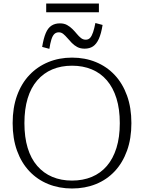

<svg xmlns="http://www.w3.org/2000/svg" viewBox="-20 -1056 821 1093"><path d="M390 17Q317 17 255 -8Q193 -33 147.5 -81Q102 -129 77 -198Q52 -267 52 -355Q52 -443 77 -512Q102 -581 147.5 -629Q193 -677 255 -702.5Q317 -728 390 -728Q464 -728 526 -702.5Q588 -677 633 -629Q678 -581 703 -512Q728 -443 728 -355Q728 -267 703 -198Q678 -129 633 -81Q588 -33 526 -8Q464 17 390 17ZM390 -28Q452 -28 502.5 -49Q553 -70 588.5 -111.5Q624 -153 643 -214Q662 -275 662 -355Q662 -435 643 -496Q624 -557 588.5 -598.5Q553 -640 502.5 -661Q452 -682 390 -682Q328 -682 278 -661Q228 -640 192 -598.5Q156 -557 137.5 -496Q119 -435 119 -355Q119 -275 137.5 -214Q156 -153 192 -111.5Q228 -70 278 -49Q328 -28 390 -28ZM462 -779Q437 -779 419.5 -788.5Q402 -798 388.5 -812Q375 -826 363.5 -839.5Q352 -853 340.5 -862.5Q329 -872 315 -872Q299 -872 289 -862Q279 -852 272.5 -831Q266 -810 261 -778L220 -789Q228 -838 240.5 -867.5Q253 -897 273 -910Q293 -923 321 -923Q345 -923 362 -913.5Q379 -904 392.5 -890.5Q406 -877 417.5 -863Q429 -849 441 -839.5Q453 -830 468 -830Q484 -830 493.5 -841Q503 -852 510 -873Q517 -894 523 -925L564 -914Q556 -864 542.5 -834.5Q529 -805 509.5 -792Q490 -779 462 -779ZM243 -1036H543V-986H243Z"/></svg>

Font: Roboto Serif ExtraLight
Style: Regular
Weight: 250
Version: Version 1.007